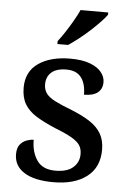

<svg xmlns="http://www.w3.org/2000/svg" viewBox="-55 -806 572 857"><g transform="rotate(5 231.5 -378.0)"><path d="M217 10Q131 10 85.5 -19Q40 -48 40 -100Q40 -129 52.5 -144Q65 -159 82 -165Q99 -171 113 -171Q113 -116 138.5 -79Q164 -42 221 -42Q274 -42 300.5 -65.5Q327 -89 327 -125Q327 -149 316.5 -165Q306 -181 279.5 -196.5Q253 -212 204 -231Q152 -253 117.5 -274.5Q83 -296 65.5 -325.5Q48 -355 48 -399Q48 -471 102 -508.5Q156 -546 245 -546Q298 -546 332.5 -533Q367 -520 384 -499Q401 -478 401 -454Q401 -424 380.5 -407.5Q360 -391 319 -391Q319 -441 297.5 -468.5Q276 -496 232 -496Q187 -496 164.5 -476Q142 -456 142 -422Q142 -399 154 -382Q166 -365 194.5 -350.5Q223 -336 270 -318Q320 -298 353.5 -276Q387 -254 404 -224.5Q421 -195 421 -153Q421 -74 366 -32Q311 10 217 10ZM181 -619Q196 -638 213 -664Q230 -690 245.5 -717Q261 -744 271 -766H395V-756Q386 -743 367 -723Q348 -703 324 -681Q300 -659 275 -639.5Q250 -620 229 -606H181Z"/></g></svg>

Font: Noto Nastaliq Urdu Medium
Style: Regular
Weight: 500
Designer: Monotype Design Team (Patrick Giasson: type design, Kamal Mansour: OpenType code, Glenda Bellarosa). Updated by Simon Co
Foundry: Monotype Imaging Inc., Simon Cozens
Version: Version 3.007